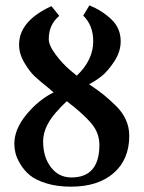

<svg xmlns="http://www.w3.org/2000/svg" viewBox="-20 -681 533 713"><path d="M245.1 -22Q349.1 -22 349.1 -143.1Q349.1 -187 319.6 -222.4Q290 -257.8 228 -305.2Q209 -286.1 201.2 -278.8H202.1Q140.1 -216.8 140.1 -155.8Q140.1 -97.7 169.2 -59.8Q198.2 -22 245.1 -22ZM326.2 -527.8Q326.2 -586.9 289.1 -623L312 -661.1Q358.9 -642.1 393.6 -609.1Q428.2 -576.2 428.2 -527.8Q428.2 -488.8 404.1 -452.4Q379.9 -416 356.9 -397.9Q334 -379.9 311 -368.2Q343.3 -346.2 363 -330.6Q382.8 -314.9 408.9 -289.6Q435.1 -264.2 447.5 -236.1Q460 -208 460 -176.8Q460 -88.9 402.1 -38.3Q344.2 12.2 243.2 12.2Q192.4 12.2 152.6 0Q112.8 -12.2 91.3 -30Q69.8 -47.9 55.9 -71Q42 -94.2 37.6 -112.1Q33.2 -129.9 33.2 -147Q33.2 -201.2 78.1 -255.6Q123 -310.1 179.2 -337.9Q176.3 -339.8 171.6 -344Q167 -348.1 165 -350.1Q127.9 -379.9 109.4 -397Q90.8 -414.1 70.8 -447.5Q50.8 -481 50.8 -515.1Q50.8 -603 170.9 -658.2L200.2 -622.1Q161.1 -589.8 161.1 -536.1Q161.1 -512.2 187 -478Q212.9 -443.8 238.8 -421.9L265.1 -399.9Q326.2 -458 326.2 -527.8Z"/></svg>

Font: Linux Libertine
Style: Semibold
Weight: 600
Designer: Philipp H. Poll
Foundry: Philipp H. Poll
Version: Version 5.1.2 ; ttfautohint (v0.9)